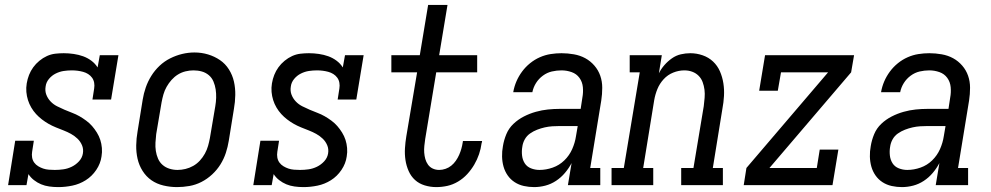

<svg xmlns="http://www.w3.org/2000/svg" viewBox="-20 -755 4040 783"><path d="M217 8Q199 8 181 5.5Q163 3 147.5 -3.5Q132 -10 118.5 -20.5Q105 -31 96 -45L88 0H13L42 -181H118L111 -136Q109 -124 111 -112.5Q113 -101 119.5 -92Q126 -83 136 -77Q146 -71 156.5 -67.5Q167 -64 179 -63Q191 -62 203 -62Q203 -62 203 -62Q203 -62 204 -62Q221 -62 238.5 -64.5Q256 -67 272.5 -75Q289 -83 302 -97Q315 -111 318 -129Q321 -147 314.5 -162.5Q308 -178 296 -189.5Q284 -201 269.5 -209Q255 -217 239.5 -223Q224 -229 208 -235.5Q192 -242 178 -250Q164 -258 151 -268Q138 -278 127 -290Q116 -302 107.5 -316.5Q99 -331 94 -347Q89 -363 87.5 -380Q86 -397 89 -415Q92 -433 98.5 -449.5Q105 -466 115.5 -480.5Q126 -495 140.5 -507Q155 -519 171.5 -526.5Q188 -534 205.5 -536Q223 -538 240 -538Q260 -538 280.5 -535Q301 -532 319 -525.5Q337 -519 352.5 -507.5Q368 -496 378 -480L387 -530H463L433 -349H357L364 -394Q366 -406 364 -417.5Q362 -429 355.5 -438Q349 -447 339.5 -453Q330 -459 319 -462Q308 -465 296.5 -466.5Q285 -468 273 -468Q256 -468 239.5 -465.5Q223 -463 207 -455Q191 -447 179.5 -433Q168 -419 166 -402Q163 -384 169 -368.5Q175 -353 186.5 -341Q198 -329 213 -321.5Q228 -314 243 -307.5Q258 -301 274 -295Q290 -289 304 -281Q318 -273 331.5 -263Q345 -253 355.5 -241Q366 -229 375 -214.5Q384 -200 389 -184.5Q394 -169 395.5 -151.5Q397 -134 394 -117Q390 -88 372.5 -62Q355 -36 329.5 -20Q304 -4 275 2Q246 8 218 8Z M702 8Q674 8 646.5 1.5Q619 -5 597.5 -20Q576 -35 561.5 -58Q547 -81 541 -107.5Q535 -134 535.5 -162.5Q536 -191 541 -219L562 -349Q566 -374 574.5 -398.5Q583 -423 597 -445.5Q611 -468 630.5 -486.5Q650 -505 674 -517Q698 -529 723 -535Q748 -541 773 -541Q802 -541 828.5 -533Q855 -525 877 -510Q899 -495 913.5 -472Q928 -449 934 -422.5Q940 -396 939.5 -367.5Q939 -339 934 -311L913 -181Q909 -156 901 -131.5Q893 -107 879 -84.5Q865 -62 845 -43.5Q825 -25 801.5 -13Q778 -1 752.5 3.5Q727 8 702 8ZM704 -62Q720 -62 736.5 -66Q753 -70 768 -78.5Q783 -87 795 -100Q807 -113 815.5 -128.5Q824 -144 828.5 -160Q833 -176 836 -192L858 -322Q861 -339 861.5 -356.5Q862 -374 859.5 -390.5Q857 -407 850.5 -422.5Q844 -438 831.5 -448.5Q819 -459 803 -463.5Q787 -468 769 -468Q753 -468 736.5 -464Q720 -460 705.5 -451Q691 -442 679.5 -429Q668 -416 659.5 -401Q651 -386 646.5 -370Q642 -354 639 -338L617 -208Q615 -191 614 -173.5Q613 -156 615.5 -139.5Q618 -123 624.5 -108Q631 -93 643 -82.5Q655 -72 671 -67Q687 -62 704 -62Z M1217 8Q1199 8 1181 5.5Q1163 3 1147.5 -3.5Q1132 -10 1118.5 -20.5Q1105 -31 1096 -45L1088 0H1013L1042 -181H1118L1111 -136Q1109 -124 1111 -112.5Q1113 -101 1119.5 -92Q1126 -83 1136 -77Q1146 -71 1156.5 -67.5Q1167 -64 1179 -63Q1191 -62 1203 -62Q1203 -62 1203 -62Q1203 -62 1204 -62Q1221 -62 1238.5 -64.5Q1256 -67 1272.5 -75Q1289 -83 1302 -97Q1315 -111 1318 -129Q1321 -147 1314.5 -162.5Q1308 -178 1296 -189.5Q1284 -201 1269.5 -209Q1255 -217 1239.5 -223Q1224 -229 1208 -235.5Q1192 -242 1178 -250Q1164 -258 1151 -268Q1138 -278 1127 -290Q1116 -302 1107.5 -316.5Q1099 -331 1094 -347Q1089 -363 1087.5 -380Q1086 -397 1089 -415Q1092 -433 1098.5 -449.5Q1105 -466 1115.5 -480.5Q1126 -495 1140.5 -507Q1155 -519 1171.5 -526.5Q1188 -534 1205.5 -536Q1223 -538 1240 -538Q1260 -538 1280.5 -535Q1301 -532 1319 -525.5Q1337 -519 1352.5 -507.5Q1368 -496 1378 -480L1387 -530H1463L1433 -349H1357L1364 -394Q1366 -406 1364 -417.5Q1362 -429 1355.5 -438Q1349 -447 1339.5 -453Q1330 -459 1319 -462Q1308 -465 1296.5 -466.5Q1285 -468 1273 -468Q1256 -468 1239.5 -465.5Q1223 -463 1207 -455Q1191 -447 1179.5 -433Q1168 -419 1166 -402Q1163 -384 1169 -368.5Q1175 -353 1186.5 -341Q1198 -329 1213 -321.5Q1228 -314 1243 -307.5Q1258 -301 1274 -295Q1290 -289 1304 -281Q1318 -273 1331.5 -263Q1345 -253 1355.5 -241Q1366 -229 1375 -214.5Q1384 -200 1389 -184.5Q1394 -169 1395.5 -151.5Q1397 -134 1394 -117Q1390 -88 1372.5 -62Q1355 -36 1329.5 -20Q1304 -4 1275 2Q1246 8 1218 8Z M1759 8Q1735 8 1712 1Q1689 -6 1672.5 -21Q1656 -36 1646.5 -57.5Q1637 -79 1633.5 -102.5Q1630 -126 1631.5 -150.5Q1633 -175 1637 -199L1681 -460H1576V-530H1692L1726 -735H1805L1771 -530H1926V-460H1759L1714 -188Q1712 -174 1710.5 -160Q1709 -146 1710 -132.5Q1711 -119 1714.5 -106.5Q1718 -94 1725.5 -83.5Q1733 -73 1745 -67.5Q1757 -62 1771 -62Q1784 -62 1797 -66.5Q1810 -71 1820.5 -79.5Q1831 -88 1839 -99.5Q1847 -111 1852.5 -123.5Q1858 -136 1861.5 -148.5Q1865 -161 1867 -174Q1867 -176 1867.5 -177.5Q1868 -179 1868 -180H1946Q1946 -178 1945.5 -175.5Q1945 -173 1944 -171Q1941 -148 1933.5 -126Q1926 -104 1914 -83.5Q1902 -63 1885.5 -45Q1869 -27 1848 -14.5Q1827 -2 1804.5 3Q1782 8 1759 8Z M2158 8Q2137 8 2116.5 3.5Q2096 -1 2079 -12Q2062 -23 2050.5 -39.5Q2039 -56 2033.5 -75.5Q2028 -95 2027.5 -116.5Q2027 -138 2031 -159Q2035 -184 2045 -208Q2055 -232 2074 -250Q2093 -268 2116.5 -280Q2140 -292 2165 -299Q2190 -306 2214.5 -308.5Q2239 -311 2263 -311H2348L2355 -357Q2359 -378 2357 -399.5Q2355 -421 2343 -437.5Q2331 -454 2311 -461Q2291 -468 2270 -468Q2250 -468 2230.5 -463.5Q2211 -459 2194 -446.5Q2177 -434 2166 -416.5Q2155 -399 2151 -379H2073Q2077 -402 2086 -423Q2095 -444 2109 -463Q2123 -482 2141.5 -497Q2160 -512 2181.5 -521.5Q2203 -531 2225.5 -534.5Q2248 -538 2270 -538Q2295 -538 2320.5 -533.5Q2346 -529 2367 -517.5Q2388 -506 2404 -487.5Q2420 -469 2428 -446Q2436 -423 2436 -397Q2436 -371 2432 -345L2387 -70H2428V0H2296L2311 -90Q2300 -69 2284 -50Q2268 -31 2247.5 -17.5Q2227 -4 2204 2Q2181 8 2158 8ZM2180 -62Q2207 -62 2234 -71.5Q2261 -81 2281.5 -101Q2302 -121 2313.5 -147Q2325 -173 2329 -200L2336 -241H2263Q2248 -241 2232.5 -240Q2217 -239 2201.5 -235.5Q2186 -232 2170.5 -226Q2155 -220 2141.5 -210.5Q2128 -201 2120 -186.5Q2112 -172 2110 -156Q2107 -139 2109 -121Q2111 -103 2120 -89Q2129 -75 2145.5 -68.5Q2162 -62 2180 -62Z M2474 0V-70H2524L2589 -460H2548V-530H2679L2667 -456Q2676 -474 2689.5 -489.5Q2703 -505 2720 -517Q2737 -529 2756.5 -533.5Q2776 -538 2795 -538Q2821 -538 2845.5 -529.5Q2870 -521 2888 -504Q2906 -487 2916 -464Q2926 -441 2930 -415.5Q2934 -390 2932.5 -363.5Q2931 -337 2926 -311L2887 -70H2928V0H2758V-70H2808L2850 -322Q2852 -339 2853.5 -356Q2855 -373 2853 -389Q2851 -405 2845.5 -420Q2840 -435 2829 -446Q2818 -457 2803 -462.5Q2788 -468 2771 -468Q2748 -468 2725.5 -459Q2703 -450 2686.5 -432Q2670 -414 2661 -392Q2652 -370 2648 -347L2603 -70H2644V0Z M3013 0 3024 -70 3357 -460H3165L3152 -385H3076L3100 -530H3463L3451 -460L3118 -70H3311L3323 -145H3399L3375 0Z M3658 8Q3637 8 3616.5 3.5Q3596 -1 3579 -12Q3562 -23 3550.5 -39.5Q3539 -56 3533.5 -75.5Q3528 -95 3527.5 -116.5Q3527 -138 3531 -159Q3535 -184 3545 -208Q3555 -232 3574 -250Q3593 -268 3616.5 -280Q3640 -292 3665 -299Q3690 -306 3714.5 -308.5Q3739 -311 3763 -311H3848L3855 -357Q3859 -378 3857 -399.5Q3855 -421 3843 -437.5Q3831 -454 3811 -461Q3791 -468 3770 -468Q3750 -468 3730.5 -463.5Q3711 -459 3694 -446.5Q3677 -434 3666 -416.5Q3655 -399 3651 -379H3573Q3577 -402 3586 -423Q3595 -444 3609 -463Q3623 -482 3641.5 -497Q3660 -512 3681.5 -521.5Q3703 -531 3725.5 -534.5Q3748 -538 3770 -538Q3795 -538 3820.5 -533.5Q3846 -529 3867 -517.5Q3888 -506 3904 -487.5Q3920 -469 3928 -446Q3936 -423 3936 -397Q3936 -371 3932 -345L3887 -70H3928V0H3796L3811 -90Q3800 -69 3784 -50Q3768 -31 3747.5 -17.5Q3727 -4 3704 2Q3681 8 3658 8ZM3680 -62Q3707 -62 3734 -71.5Q3761 -81 3781.5 -101Q3802 -121 3813.5 -147Q3825 -173 3829 -200L3836 -241H3763Q3748 -241 3732.5 -240Q3717 -239 3701.5 -235.5Q3686 -232 3670.5 -226Q3655 -220 3641.5 -210.5Q3628 -201 3620 -186.5Q3612 -172 3610 -156Q3607 -139 3609 -121Q3611 -103 3620 -89Q3629 -75 3645.5 -68.5Q3662 -62 3680 -62Z"/></svg>

Font: Iosevka Slab Oblique
Style: Regular
Weight: 400
Italic angle: -9°
Monospace: yes
Designer: Belleve Invis
Foundry: Belleve Invis
Version: Version 11.1.1; ttfautohint (v1.8.3)